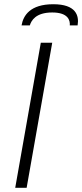

<svg xmlns="http://www.w3.org/2000/svg" viewBox="-20 -888 389 908"><path d="M82 -768H121C128 -790 148 -829 227 -829C304 -829 312 -790 310 -768H347C355 -815 339 -868 232 -868C123 -868 90 -815 82 -768ZM52 0H106L227 -686H173Z"/></svg>

Font: Archivo Thin
Style: Italic
Weight: 100
Italic angle: -10°
Designer: Hector Gatti
Foundry: Omnibus-Type
Version: Version 2.001